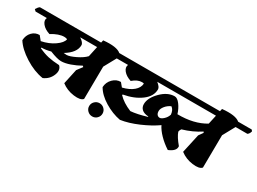

<svg xmlns="http://www.w3.org/2000/svg" viewBox="-75 -1293 2698 2016"><g transform="rotate(30 1274.5 -285.0)"><path d="M339 -284Q280 -268 229 -268L226 -260Q289 -230 345 -217.5Q401 -205 481 -201Q523 -162 495.5 -94.5Q468 -27 399 3Q289 -14 177.5 -84.5Q66 -155 16 -235Q19 -296 56.5 -335Q94 -374 147 -373L188 -323Q278 -341 344 -387Q410 -433 418 -478Q405 -486 381 -486Q315 -486 230 -433Q168 -453 137 -491Q106 -529 122 -565H-14L-34 -584Q-16 -614 3 -627H745L752 -658Q912 -674 965 -627H1130L1142 -612Q1135 -580 1113 -565H970L890 -419L886 -25Q859 8 773.5 -3Q688 -14 623 -64L662 -245L711 -310L700 -321Q646 -290 585 -268.5Q524 -247 477.5 -247Q431 -247 339 -284ZM580 -500Q580 -409 459 -336Q477 -333 494 -333Q530 -333 600 -367Q670 -401 705 -439L732 -565H527Q580 -529 580 -500Z M1325 -482Q1271 -482 1215 -433Q1153 -453 1122 -491Q1091 -529 1107 -565H971L951 -584Q969 -614 988 -627H2186L2193 -658Q2353 -674 2406 -627H2571L2583 -612Q2576 -580 2554 -565H2411L2331 -419L2327 -25Q2300 8 2214.5 -3Q2129 -14 2064 -64L2114 -292L2151 -344L2144 -356Q2050 -294 1930 -259Q1917 -243 1914 -222Q1934 -166 1996 -93Q2003 -36 1915 0Q1850 -42 1800 -93.5Q1750 -145 1727 -193Q1645 -135 1531.5 -86Q1418 -37 1321 -23Q1223 -41 1128.5 -98.5Q1034 -156 992 -230Q995 -290 1036.5 -332Q1078 -374 1132 -373L1170 -327Q1252 -347 1299 -387Q1346 -427 1349 -478Q1340 -482 1325 -482ZM1717 -274Q1747 -301 1758 -338Q1752 -395 1718 -417Q1678 -399 1652.5 -367Q1627 -335 1627 -307.5Q1627 -280 1639.5 -265Q1652 -250 1671.5 -250Q1691 -250 1717 -274ZM1508 -500Q1508 -415 1423.5 -352.5Q1339 -290 1214 -268L1211 -260Q1269 -198 1370 -157Q1447 -163 1564 -198L1559 -203Q1506 -207 1481 -231Q1456 -255 1456 -292Q1456 -367 1534 -446Q1612 -525 1697 -525Q1730 -525 1763.5 -480Q1797 -435 1815 -376Q2014 -373 2149 -455L2173 -565H1461Q1508 -528 1508 -500ZM969 12Q969 -21 993 -44.5Q1017 -68 1050.5 -68Q1084 -68 1107.5 -44.5Q1131 -21 1131 12Q1131 45 1107.5 68.5Q1084 92 1050.5 92Q1017 92 993 68.5Q969 45 969 12Z"/></g></svg>

Font: Tillana ExtraBold
Style: Regular
Weight: 800
Designer: Lipi Raval (Devanagari, Latin), Jonny Pinhorn (Latin)
Foundry: Indian Type Foundry
Version: Version 2.003;PS 1.0;hotconv 1.0.79;makeotf.lib2.5.61930; tt